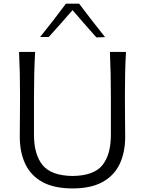

<svg xmlns="http://www.w3.org/2000/svg" viewBox="-20 -1031 802 1062"><path d="M381.3 11.2Q279.3 11.2 214.8 -24.2Q150.4 -59.6 119.9 -124Q89.4 -188.5 89.4 -274.9Q89.4 -307.6 90.1 -368.7Q90.8 -429.7 90.8 -495.6Q90.8 -564.9 89.6 -622.8Q88.4 -680.7 85.4 -743.7H174.3Q170.9 -680.7 169.4 -622.8Q168 -564.9 168 -495.6V-283.7Q168 -176.3 215.8 -117.7Q263.7 -59.1 381.3 -57.6Q499.5 -59.1 546.4 -117.4Q593.3 -175.8 593.3 -284.7V-495.6Q593.3 -564.9 592 -622.8Q590.8 -680.7 587.9 -743.7H676.8Q673.3 -680.7 672.1 -622.8Q670.9 -564.9 670.9 -495.6Q670.9 -429.7 671.6 -368.4Q672.4 -307.1 672.4 -274.4Q672.4 -187.5 641.6 -123.3Q610.8 -59.1 546.6 -23.9Q482.4 11.2 381.3 11.2ZM513.2 -824.2Q479.5 -861.8 446.3 -899.7Q413.1 -937.5 381.3 -975.1Q349.1 -938 316.4 -900.9Q283.7 -863.8 249.5 -826.2H201.7Q239.3 -872.6 274.9 -918.7Q310.5 -964.8 344.7 -1010.7H417.5Q452.1 -964.8 488 -918.5Q523.9 -872.1 561 -825.7Z"/></svg>

Font: Pinar DS1 Regular
Style: Regular
Weight: 400
Designer: Amin Abedi
Version: Version 3.000